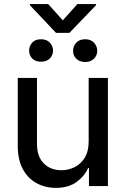

<svg xmlns="http://www.w3.org/2000/svg" viewBox="-20 -911 615 940"><path d="M414.1 -219.2V-529.3H508.3V0H415.5V-88.9H411.6Q394 -48.3 354.5 -19.8Q314.9 8.8 253.9 8.8Q201.7 8.8 159.2 -14.2Q116.7 -37.1 91.8 -83Q66.9 -128.9 66.9 -196.8V-529.3H161.1V-205.6Q161.1 -144.5 194.3 -111.1Q227.5 -77.6 280.8 -77.6Q314.5 -77.6 345 -92.5Q375.5 -107.4 394.8 -138.9Q414.1 -170.4 414.1 -219.2ZM122.6 -663.6Q122.6 -685.1 137.2 -701.9Q151.9 -718.8 180.7 -718.8Q208.5 -718.8 223.9 -702.4Q239.3 -686 239.7 -663.6Q239.3 -640.1 223.9 -624.5Q208.5 -608.9 180.7 -608.9Q153.3 -608.9 137.9 -624.5Q122.6 -640.1 122.6 -663.6ZM337.9 -661.6Q337.4 -684.6 353 -701.7Q368.7 -718.8 397 -718.8Q424.8 -718.8 440.4 -701.7Q456.1 -684.6 456.1 -661.6Q456.1 -640.1 440.4 -624Q424.8 -607.9 397 -607.4Q368.7 -607.9 353 -624Q337.4 -640.1 337.9 -661.6ZM215.8 -891.1 287.6 -811.5 358.9 -891.1H449.7V-885.3L319.8 -750H254.4L126.5 -885.3V-891.1Z"/></svg>

Font: Inter Cardless Tabular
Style: Regular
Weight: 400
Designer: Rasmus Andersson
Foundry: rsms
Version: Version 4.000;git-4fc901f